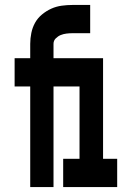

<svg xmlns="http://www.w3.org/2000/svg" viewBox="-20 -755 540 775"><path d="M102 0V-406H39V-520H102V-578Q102 -600 106.5 -622Q111 -644 121.5 -663Q132 -682 149.5 -696.5Q167 -711 187 -720Q207 -729 229 -732Q251 -735 273 -735H344V-621H273Q261 -621 248.5 -619.5Q236 -618 225 -613.5Q214 -609 205 -600Q196 -591 196 -578V-520H396V-114H453V0H235V-114H301V-406H196V0Z"/></svg>

Font: Iosevka SS18 Heavy
Style: Regular
Weight: 900
Monospace: yes
Designer: Belleve Invis
Foundry: Belleve Invis
Version: Version 25.1.1; ttfautohint (v1.8.4)